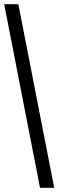

<svg xmlns="http://www.w3.org/2000/svg" viewBox="-20 -780 280 921"><path d="M172 121 0 -760H68L240 121Z"/></svg>

Font: Noto Serif Khmer ExtraCondensed Black
Style: Regular
Weight: 900
Width: 2
Designer: Danh Hong and the Monotype Design Team
Foundry: Monotype Imaging Inc.
Version: Version 2.004